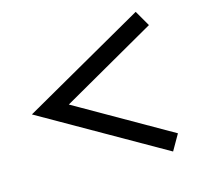

<svg xmlns="http://www.w3.org/2000/svg" viewBox="-90 -683 813 780"><g transform="rotate(-15 317.0 -292.5)"><path d="M544.9 1.5 29.8 -292.5 544.9 -585.9 583 -520 185.1 -292.5 583 -64.9Z"/></g></svg>

Font: HK Grotesk SemiBold Legacy
Style: Regular
Weight: 600
Designer: Alfredo Marco Pradil
Foundry: Hanken Design Co.
Version: Version 2.022;PS 002.022;hotconv 1.0.88;makeotf.lib2.5.64775